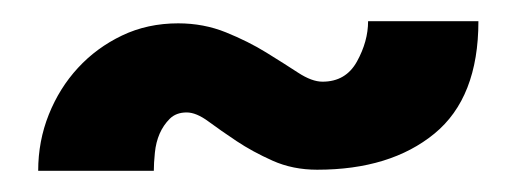

<svg xmlns="http://www.w3.org/2000/svg" viewBox="-20 -366 483 181"><path d="M279 -206Q256 -206 237 -214.5Q218 -223 203 -233Q188 -243 176.5 -251.5Q165 -260 156 -260Q146 -260 140 -254Q134 -248 130.5 -240Q127 -232 126 -222Q125 -212 125 -205H16Q16 -233 26 -258Q36 -283 53.5 -302Q71 -321 95 -332.5Q119 -344 148 -344Q172 -344 193 -335.5Q214 -327 231 -316.5Q248 -306 261 -297.5Q274 -289 284 -289Q306 -289 316.5 -308Q327 -327 327 -346H431Q431 -274 389.5 -240Q348 -206 279 -206Z"/></svg>

Font: PostBus
Style: Regular
Weight: 400
Designer: Peter Wiegel
Version: Version 1.001